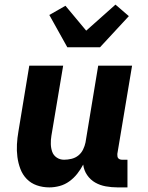

<svg xmlns="http://www.w3.org/2000/svg" viewBox="-20 -805 640 833"><path d="M194 8Q165 8 139.5 -1Q114 -10 96 -28.5Q78 -47 68.5 -72Q59 -97 55.5 -124Q52 -151 53.5 -179Q55 -207 60 -235L107 -520H254L203 -216Q200 -198 200.5 -180Q201 -162 206.5 -146.5Q212 -131 226 -121.5Q240 -112 258 -112Q274 -112 290.5 -116Q307 -120 320 -130.5Q333 -141 340.5 -156.5Q348 -172 351 -187L406 -520H553L489 -137Q489 -132 489.5 -127Q490 -122 493 -118.5Q496 -115 500.5 -113.5Q505 -112 510 -112H533V8H490Q464 8 439 3.5Q414 -1 393 -13Q372 -25 358 -45.5Q344 -66 341 -91Q330 -70 315 -51Q300 -32 280.5 -18Q261 -4 238.5 2Q216 8 194 8ZM272 -600 194 -740 264 -780 354 -672 481 -785 539 -735 414 -600Z"/></svg>

Font: Iosevka Heavy Extended
Style: Italic
Weight: 900
Width: 7
Italic angle: -9°
Monospace: yes
Designer: Belleve Invis
Foundry: Belleve Invis
Version: Version 32.5.0; ttfautohint (v1.8.4)